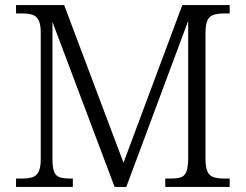

<svg xmlns="http://www.w3.org/2000/svg" viewBox="-20 -734 965 754"><path d="M43 0V-33H69Q92 -33 107.5 -38Q123 -43 131.5 -59.5Q140 -76 140 -109V-605Q140 -639 131.5 -655Q123 -671 107.5 -676Q92 -681 69 -681H43V-714H232L465 -95L696 -714H882V-681H858Q834 -681 818 -675.5Q802 -670 794.5 -653.5Q787 -637 787 -603V-111Q787 -78 794.5 -61Q802 -44 818 -38.5Q834 -33 858 -33H882V0H629V-33H654Q677 -33 691 -38Q705 -43 711.5 -59Q718 -75 719 -106V-652L476 0H430L186 -648V-111Q186 -78 192 -61Q198 -44 213 -38.5Q228 -33 251 -33H266V0Z"/></svg>

Font: Noto Rashi Hebrew Light
Style: Regular
Weight: 300
Version: Version 1.006